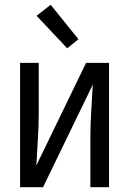

<svg xmlns="http://www.w3.org/2000/svg" viewBox="-20 -783 540 803"><path d="M64 0V-520H142V-312Q142 -257 138.5 -202Q135 -147 132 -91L340 -520H436V0H358V-208Q358 -263 361.5 -318Q365 -373 368 -429L160 0ZM261 -581 133 -717 192 -763 308 -619Z"/></svg>

Font: Moesevka
Style: Regular
Weight: 400
Monospace: yes
Designer: Belleve Invis
Foundry: Belleve Invis
Version: Version 32.5.0; ttfautohint (v1.8.4)